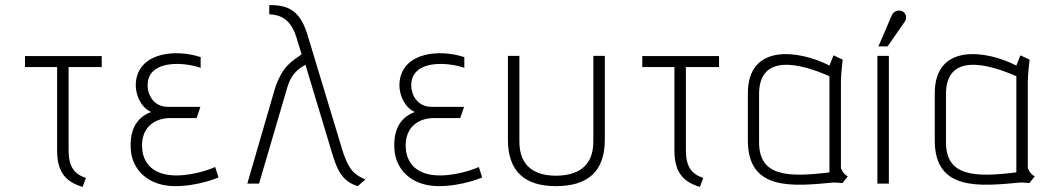

<svg xmlns="http://www.w3.org/2000/svg" viewBox="-20 -720 4113 753"><path d="M78 -500V-457H204V-132C204 -54 229 -9 304 13L317 -22C270 -38 249 -67 249 -132V-457H379V-500Z M767 -496C670 -528 531 -515 514 -406C505 -348 538 -294 573 -281C509 -257 488 -202 493 -132C499 -54 561 10 667 10C759 10 837 -24 837 -24L824 -65C824 -65 752 -32 671 -32C586 -32 537 -75 537 -150C537 -221 586 -257 649 -257H751L766 -301H639C580 -301 557 -352 559 -390C563 -483 694 -479 767 -454Z M1036 -664C1083 -662 1120 -642 1141 -578L1163 -507C1123 -478 1088 -462 1058 -372L950 0H996L1102 -361C1115 -408 1129 -440 1178 -466L1284 -114C1302 -57 1320 -9 1383 10L1413 -16C1381 -32 1353 -39 1325 -124L1183 -593C1156 -672 1117 -701 1036 -700Z M1801 -496C1704 -528 1565 -515 1548 -406C1539 -348 1572 -294 1607 -281C1543 -257 1522 -202 1527 -132C1533 -54 1595 10 1701 10C1793 10 1871 -24 1871 -24L1858 -65C1858 -65 1786 -32 1705 -32C1620 -32 1571 -75 1571 -150C1571 -221 1620 -257 1683 -257H1785L1800 -301H1673C1614 -301 1591 -352 1593 -390C1597 -483 1728 -479 1801 -454Z M1972 -501V-172C1972 -47 2039 10 2160 10C2285 10 2352 -47 2352 -172V-501H2307V-165C2307 -63 2240 -31 2160 -31C2084 -31 2017 -62 2017 -165V-501Z M2499 -500V-457H2625V-132C2625 -54 2650 -9 2725 13L2738 -22C2691 -38 2670 -67 2670 -132V-457H2800V-500Z M3249 -503 3233 -463C3113 -524 2913 -551 2913 -354V-169C2913 29 3087 11 3247 -4C3260 -5 3275 -2 3284 -2L3305 -28C3284 -40 3278 -61 3278 -61V-399C3278 -431 3285 -486 3285 -486ZM2957 -351C2957 -512 3118 -472 3233 -421V-44C3065 -23 2957 -30 2957 -162Z M3425 -538H3461L3529 -636C3538 -649 3534 -671 3516 -677C3500 -682 3484 -675 3477 -659ZM3421 -501V0H3466V-501Z M3982 -503 3966 -463C3846 -524 3646 -551 3646 -354V-169C3646 29 3820 11 3980 -4C3993 -5 4008 -2 4017 -2L4038 -28C4017 -40 4011 -61 4011 -61V-399C4011 -431 4018 -486 4018 -486ZM3690 -351C3690 -512 3851 -472 3966 -421V-44C3798 -23 3690 -30 3690 -162Z"/></svg>

Font: Advent Pro
Style: Light
Weight: 300
Designer: Andreas Kalpakidis
Foundry: Andreas Kalpakidis
Version: Version 2.002 2007